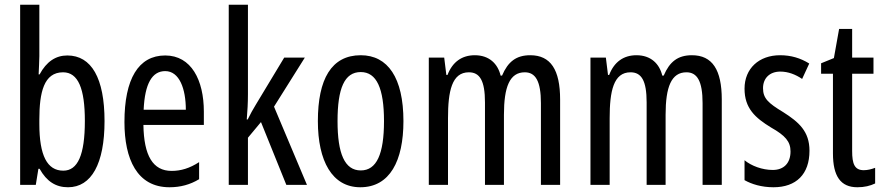

<svg xmlns="http://www.w3.org/2000/svg" viewBox="-20 -780 3726 810"><path d="M146 -543V-760H65V0H131L142 -68H147C177 -14 216 10 267 10C366 10 421 -90 421 -269C421 -450 366 -546 264 -546C215 -546 176 -520 147 -466H143C144 -496 146 -522 146 -543ZM246 -475C310 -475 338 -406 338 -270C338 -126 308 -60 247 -60C179 -60 146 -124 146 -257V-276C146 -390 165 -475 246 -475Z M677 -546C564 -546 505 -447 505 -265C505 -109 558 10 695 10C741 10 782 -1 820 -24V-96C780 -70 743 -59 704 -59C625 -59 587 -123 585 -253H840V-309C840 -442 787 -546 677 -546ZM677 -480C737 -480 764 -405 764 -317H586C591 -428 622 -480 677 -480Z M1026 -383V-760H945V0H1026V-199L1081 -265L1188 0H1275L1136 -330L1266 -537H1179L1059 -338C1047 -319 1036 -298 1025 -276H1021C1024 -311 1026 -346 1026 -383Z M1682 -269C1682 -452 1616 -547 1502 -547C1378 -547 1321 -446 1321 -269C1321 -101 1381 10 1500 10C1625 10 1682 -102 1682 -269ZM1404 -269C1404 -407 1433 -476 1502 -476C1569 -476 1600 -407 1600 -269C1600 -130 1569 -61 1502 -61C1434 -61 1404 -132 1404 -269Z M2217 -547C2158 -547 2123 -520 2098 -461H2092C2080 -511 2044 -547 1983 -547C1929 -547 1889 -519 1868 -464H1863L1854 -537H1789V0H1870V-281C1870 -395 1886 -475 1958 -475C2004 -475 2026 -440 2026 -348V0H2106V-296C2106 -413 2130 -475 2194 -475C2239 -475 2262 -438 2262 -345V0H2343V-360C2343 -486 2303 -547 2217 -547Z M2899 -547C2840 -547 2805 -520 2780 -461H2774C2762 -511 2726 -547 2665 -547C2611 -547 2571 -519 2550 -464H2545L2536 -537H2471V0H2552V-281C2552 -395 2568 -475 2640 -475C2686 -475 2708 -440 2708 -348V0H2788V-296C2788 -413 2812 -475 2876 -475C2921 -475 2944 -438 2944 -345V0H3025V-360C3025 -486 2985 -547 2899 -547Z M3395 -144C3395 -226 3350 -265 3284 -307C3221 -345 3199 -365 3199 -408C3199 -450 3227 -478 3272 -478C3305 -478 3336 -466 3364 -447L3394 -512C3357 -535 3317 -547 3271 -547C3182 -547 3121 -491 3121 -406C3121 -323 3166 -283 3233 -242C3293 -208 3315 -183 3315 -141C3315 -92 3287 -63 3240 -63C3196 -63 3150 -80 3121 -104V-20C3151 -3 3193 10 3243 10C3339 10 3395 -45 3395 -144Z M3624 -62C3585 -62 3575 -89 3575 -143V-469H3665V-537H3575V-658H3520L3498 -535L3444 -513V-469H3494V-133C3494 -37 3526 10 3597 10C3627 10 3651 4 3672 -6V-72C3656 -66 3640 -62 3624 -62Z"/></svg>

Font: Noto Sans Thai Looped ExtraCondensed
Style: Regular
Weight: 400
Width: 2
Designer: Sasikarn Vongin, Ben Mitchell
Foundry: The Fontpad Ltd
Version: Version 1.001